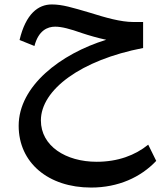

<svg xmlns="http://www.w3.org/2000/svg" viewBox="-20 -515 728 864"><path d="M390 329C512 329 613 283 683 209L647 136C588 184 510 213 415 213C276 213 164 142 164 27C164 -111 344 -245 624 -299V-416H580C523 -416 454 -436 384 -458C305 -481 261 -495 213 -495C152 -495 96 -453 68 -335L135 -308C153 -378 194 -395 228 -395C258 -395 295 -385 349 -366C379 -356 420 -344 458 -336C253 -273 64 -128 64 51C64 217 197 329 390 329Z"/></svg>

Font: Wafeq Medium
Style: Regular
Weight: 500
Designer: Rasmus Andersson & Azza Alameddine
Foundry: Google & TypeTogether
Version: Version 3.000;January 28, 2025;FontCreator 15.0.0.3014 64-bi